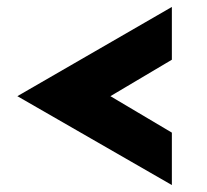

<svg xmlns="http://www.w3.org/2000/svg" viewBox="-20 -519 595 553"><path d="M475 -347 298 -242 475 -137V14L30 -242L475 -499Z"/></svg>

Font: Reem Kufi
Style: Regular
Weight: 400
Designer: Khaled Hosny
Version: Version 1.6